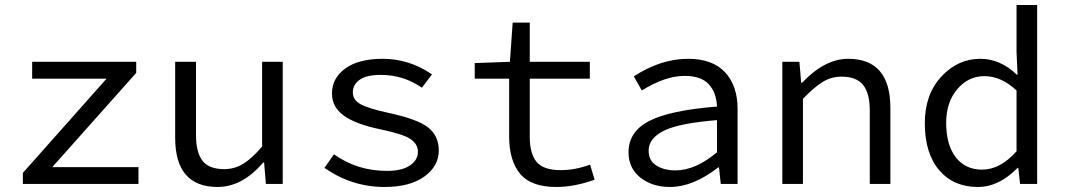

<svg xmlns="http://www.w3.org/2000/svg" viewBox="-20 -732 4240 764"><path d="M71 0V-44L404 -419H108V-486H522V-442L188 -67H531V0Z M846 12Q677 12 677 -184V-486H760V-195Q760 -125 786 -92Q812 -59 872 -59Q913 -59 947.5 -80Q982 -101 1023 -149V-486H1105V0H1038L1031 -85H1027Q944 12 846 12Z M1510 12Q1380 12 1271 -64L1309 -118Q1401 -52 1520 -52Q1579 -52 1611 -73.5Q1643 -95 1643 -128Q1643 -159 1613 -179Q1583 -199 1491 -218Q1395 -238 1348 -272Q1301 -306 1301 -360Q1301 -421 1354 -459.5Q1407 -498 1503 -498Q1609 -498 1699 -436L1659 -383Q1585 -434 1496 -434Q1438 -434 1411 -414.5Q1384 -395 1384 -364Q1384 -334 1415.5 -317Q1447 -300 1525 -283Q1642 -258 1684 -224.5Q1726 -191 1726 -133Q1726 -71 1668.5 -29.5Q1611 12 1510 12Z M2194 12Q2093 12 2049.5 -40.5Q2006 -93 2006 -189V-419H1869V-481L2009 -486L2020 -642H2088V-486H2327V-419H2088V-188Q2088 -120 2115.5 -87.5Q2143 -55 2211 -55Q2269 -55 2328 -77L2346 -17Q2266 12 2194 12Z M2646 12Q2575 12 2528 -25.5Q2481 -63 2481 -126Q2481 -208 2563 -250.5Q2645 -293 2833 -308Q2831 -363 2800.5 -396.5Q2770 -430 2704 -430Q2627 -430 2534 -372L2502 -428Q2609 -498 2718 -498Q2815 -498 2865 -444.5Q2915 -391 2915 -298V0H2848L2841 -66H2838Q2738 12 2646 12ZM2668 -54Q2747 -54 2833 -126V-254Q2683 -242 2622 -212Q2561 -182 2561 -132Q2561 -93 2591.5 -73.5Q2622 -54 2668 -54Z M3093 0V-486H3161L3168 -403H3172Q3262 -498 3355 -498Q3523 -498 3523 -302V0H3441V-291Q3441 -361 3414.5 -394Q3388 -427 3329 -427Q3288 -427 3254.5 -406.5Q3221 -386 3175 -339V0Z M3871 12Q3774 12 3717 -55Q3660 -122 3660 -242Q3660 -356 3725.5 -427Q3791 -498 3881 -498Q3960 -498 4026 -435H4029L4025 -525V-712H4107V0H4039L4032 -64H4029Q3955 12 3871 12ZM3888 -57Q3960 -57 4025 -130V-372Q3964 -429 3897 -429Q3833 -429 3789 -377Q3745 -325 3745 -243Q3745 -156 3783 -106.5Q3821 -57 3888 -57Z"/></svg>

Font: TypoPRO Source Code Pro
Style: Regular
Weight: 400
Monospace: yes
Designer: Paul D. Hunt, Teo Tuominen
Foundry: Adobe Systems Incorporated
Version: Version 2.010;PS 1.0;hotconv 1.0.84;makeotf.lib2.5.63406